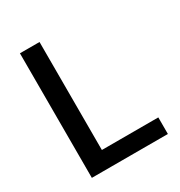

<svg xmlns="http://www.w3.org/2000/svg" viewBox="-154 -746 798 853"><g transform="rotate(-30 245.0 -319.5)"><path d="M171.5 0H71V-639H171.5ZM126 -85H461V0H126Z"/></g></svg>

Font: Anek Telugu Medium Medium
Style: Regular
Weight: 500
Version: Version 1.003